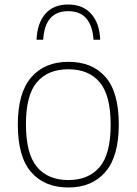

<svg xmlns="http://www.w3.org/2000/svg" viewBox="-20 -822 606 851"><path d="M59 -270Q59 -411.5 118.8 -479.8Q178.5 -548 283 -548Q388.5 -548 447.5 -480.8Q506.5 -413.5 506.5 -270Q506.5 -128.5 447 -59.8Q387.5 9 283 9Q177.5 9 118.2 -59Q59 -127 59 -270ZM470.5 -269Q470.5 -399.5 422 -457.2Q373.5 -515 283 -515Q192.5 -515 143.8 -457.8Q95 -400.5 95 -271.5Q95 -140.5 143.8 -82.2Q192.5 -24 283 -24Q373 -24 421.8 -81.8Q470.5 -139.5 470.5 -269ZM282 -802Q347.5 -802 384.5 -760.2Q421.5 -718.5 424 -646H394.5Q390.5 -707 363 -739.8Q335.5 -772.5 282 -772.5Q179 -772.5 171.5 -646H142Q145 -719 180.8 -760.5Q216.5 -802 282 -802Z"/></svg>

Font: Encode Sans Semi Expanded Thin
Style: Regular
Weight: 250
Width: 6
Designer: Multiple Designers
Foundry: Impallari Type
Version: Version 2.000